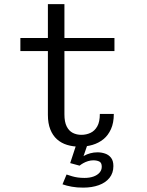

<svg xmlns="http://www.w3.org/2000/svg" viewBox="-20 -678 690 900"><path d="M204.5 -139.5V-658.5H282V-142Q282 -106.5 292.5 -85.5Q303 -64.5 321 -55.2Q339 -46 361.5 -46Q384.5 -46 404.2 -55.2Q424 -64.5 436 -85.8Q448 -107 448 -144H513.5Q513.5 -102 500.2 -72.8Q487 -43.5 464.8 -25.5Q442.5 -7.5 414 1Q385.5 9.5 354 9.5Q321.5 9.5 294.5 1.2Q267.5 -7 247.2 -25Q227 -43 215.8 -71.5Q204.5 -100 204.5 -139.5ZM75.5 -438.5V-500H516.5V-438.5ZM370.5 201.5Q355.5 201.5 342.2 200.5Q329 199.5 316.8 197.2Q304.5 195 293.5 192.2Q282.5 189.5 273 186L292 140Q305 144.5 317.8 148.2Q330.5 152 344.8 154Q359 156 376 156Q400 156 418.2 149.5Q436.5 143 446.8 131Q457 119 457 103.5Q457 84.5 445.2 79Q433.5 73.5 417.5 73.5Q405.5 73.5 393 77.2Q380.5 81 370 87Q359.5 93 353 98.5L309 86.5L337.5 0H390L363.5 77.5L356 67.5Q362 59.5 374.2 52.2Q386.5 45 403 40.5Q419.5 36 437 36Q455.5 36 472.5 41.8Q489.5 47.5 500.5 61.5Q511.5 75.5 511.5 100.5Q511.5 133 493.2 155.8Q475 178.5 443 190Q411 201.5 370.5 201.5Z"/></svg>

Font: Trispace Thin Light
Style: Regular
Weight: 300
Version: Version 1.210